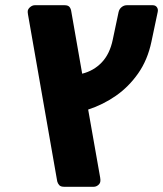

<svg xmlns="http://www.w3.org/2000/svg" viewBox="-20 -591 624 735"><path d="M225.4 124Q212.3 124 206.7 117.6Q201.1 111.3 199.1 103.4L87.1 -536Q85.4 -546 86.4 -550.4Q88.4 -558.4 96.5 -564.7Q104.6 -571 113.3 -571H227.5Q240.6 -571 246.1 -564.3Q251.5 -557.5 252.9 -547L294.6 -308.9Q339.1 -320 369.7 -352.3Q400.3 -384.6 411.6 -438.9L433.9 -544.6Q436.5 -556.5 445.6 -563.8Q454.6 -571 465.3 -571H564.7Q575.4 -571 580.8 -563.1Q586.2 -555.3 583.6 -544.6L559.7 -431.4Q545.1 -361.8 509.1 -310.3Q473.1 -258.9 423.7 -224.4Q374.2 -190 317.5 -171.6L363.4 88.4Q365.1 99 364.1 103.4Q363.1 112 355.3 118Q347.5 124 338.9 124Z"/></svg>

Font: Rubik Light
Style: Italic
Weight: 300
Italic angle: -12°
Designer: Hubert and Fischer
Foundry: Hubert and Fischer
Version: Version 2.300;gftools[0.9.30]